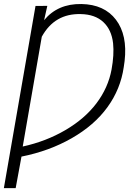

<svg xmlns="http://www.w3.org/2000/svg" viewBox="-20 -741 691 969"><path d="M202.6 -639.2Q271.5 -722.7 390.6 -720.7Q506.3 -718.8 565.2 -641.4Q624 -564 608.9 -433.1L604.5 -401.9Q588.4 -291 522 -199.7Q455.6 -108.4 342 -43.5Q228.5 21.5 88.4 49.3L59.1 208.5H-0.5L159.2 -710.9L218.8 -711.4ZM388.2 -669.9Q255.9 -673.8 190.9 -555.7L94.7 -1.5Q212.4 -27.3 310.1 -84.5Q407.7 -141.6 466.8 -219.7Q525.9 -297.9 543 -390.1Q556.6 -464.8 550.8 -522Q543 -591.3 501.2 -629.9Q459.5 -668.5 388.2 -669.9Z"/></svg>

Font: Roboto Light
Style: Italic
Weight: 300
Italic angle: -12°
Designer: Google
Version: Version 2.134; 2016; ttfautohint (v1.6)